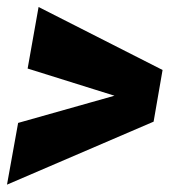

<svg xmlns="http://www.w3.org/2000/svg" viewBox="-32 -510 498 535"><path d="M-12.5 4.5 396 -171 421 -315 75.5 -490.5 45 -319 345.5 -225 351.5 -261.5 18.5 -167.5Z"/></svg>

Font: Anybody UltraCondensed Thin ExtraBold
Style: Italic
Weight: 800
Italic angle: -10°
Version: Version 1.111